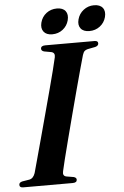

<svg xmlns="http://www.w3.org/2000/svg" viewBox="-61 -921 622 963"><g transform="rotate(-5 250.0 -439.5)"><path d="M222.5 -63.5Q216.5 -39.5 237 -35.5L273 -29.5Q287 -25.5 287 -15.5Q287 0 265.5 0H16.5Q-2 0 -2 -13.5Q-2.5 -26 14 -30L50.5 -36Q70.5 -40 79.5 -66.5Q85.5 -88 97.5 -132Q109.5 -176 125 -233Q140.5 -290 157 -351.5Q173.5 -413 188.8 -470Q204 -527 215.2 -571Q226.5 -615 231 -636.5Q235.5 -659 216 -663.5L180 -670Q166 -674 166 -684.5Q166 -700 189 -700H436.5Q454 -700 454 -687Q454 -674.5 437.5 -670L399 -662.5Q388.5 -660 382.8 -654.5Q377 -649 372.5 -635Q366 -613 353.5 -567.2Q341 -521.5 325.2 -462.8Q309.5 -404 293 -341.2Q276.5 -278.5 261.8 -221.5Q247 -164.5 236.5 -122.5Q226 -80.5 222.5 -63.5ZM228.5 -752Q199 -752 185.5 -769.5Q172 -787 179 -815Q186.5 -844 209.2 -861.5Q232 -879 262.5 -879Q292.5 -879 305.8 -861.5Q319 -844 311.5 -815Q304 -787 281.5 -769.5Q259 -752 228.5 -752ZM415.5 -752Q385.5 -752 372 -769.5Q358.5 -787 366 -815Q373.5 -843.5 396.5 -861.2Q419.5 -879 449 -879Q479.5 -879 493 -861.5Q506.5 -844 499 -815Q491.5 -787 468.8 -769.5Q446 -752 415.5 -752Z"/></g></svg>

Font: Fraunces 72pt SemiBold
Style: Italic
Weight: 600
Italic angle: -16°
Version: Version 1.000;[b76b70a41]